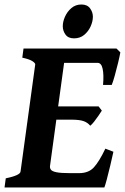

<svg xmlns="http://www.w3.org/2000/svg" viewBox="-25 -830 553 850"><path d="M507.8 -598.1Q504.9 -581.5 497.8 -552Q490.7 -522.5 482.9 -494.6Q475.1 -466.8 469.7 -454.1H431.2Q435.1 -499 429.4 -525.4Q423.8 -551.8 406.7 -551.8H235.4L257.3 -615.2H490.7ZM425.8 -340.3Q420.4 -331.5 410.9 -317.6Q401.4 -303.7 391.6 -291.3Q381.8 -278.8 374.5 -273.4Q362.8 -287.6 344.7 -293.9Q326.7 -300.3 288.6 -300.3H194.8L212.4 -358.9H411.6ZM477.1 -158.2Q471.2 -130.4 463.1 -96.9Q455.1 -63.5 448 -36.6Q440.9 -9.8 437 0H-4.9L0.5 -40.5Q64 -53.7 65.9 -70.3L130.9 -544.4Q131.8 -550.3 118.7 -559.1Q105.5 -567.9 73.7 -574.7L79.1 -615.2H333.5L328.1 -574.7Q296.4 -571.3 278.3 -566.7Q260.3 -562 259.3 -555.2L196.3 -94.7Q195.3 -85.4 200.7 -78.4Q206.1 -71.3 225.3 -67.4Q244.6 -63.5 284.7 -63.5H325.2Q367.2 -63.5 390.6 -89.1Q414.1 -114.7 441.4 -171.9ZM386.2 -755.9Q386.2 -735.4 376.2 -713.1Q366.2 -690.9 347.7 -675.5Q329.1 -660.2 302.7 -660.2Q276.9 -660.2 264.9 -677Q252.9 -693.8 252.9 -713.9Q252.9 -733.9 262.7 -756.1Q272.5 -778.3 291 -794.2Q309.6 -810.1 335.4 -810.1Q361.3 -810.1 373.8 -793Q386.2 -775.9 386.2 -755.9Z"/></svg>

Font: Gentium Book Plus
Style: Bold Italic
Weight: 700
Italic angle: -8°
Designer: Victor Gaultney, Annie Olsen, Iska Routamaa, Becca Hirsbrunner
Foundry: SIL International
Version: Version 6.101